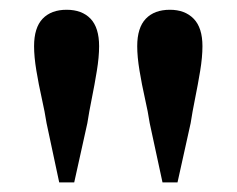

<svg xmlns="http://www.w3.org/2000/svg" viewBox="-20 -841 487 395"><path d="M117 -820.9Q148.6 -820.9 166.3 -802.5Q183.9 -784 183.9 -745.9Q183.9 -723.5 179.2 -695.1Q174.6 -666.6 168.9 -638.6Q163.2 -610.5 159.7 -587.6L132.7 -465.8H101.8L75.8 -587.6Q72.3 -610.5 65.9 -638.9Q59.5 -667.3 54.8 -695.8Q50.1 -724.2 50.1 -745.9Q50.1 -784 67.7 -802.5Q85.4 -820.9 117 -820.9ZM329.5 -820.9Q360.4 -820.9 378.4 -802.5Q396.5 -784 396.5 -745.9Q396.5 -723.5 391.8 -695.1Q387.1 -666.6 381.4 -638.6Q375.7 -610.5 372.2 -587.6L345.2 -465.8H314.3L288 -587.6Q284.6 -610.5 278.1 -638.9Q271.7 -667.3 267 -695.8Q262.3 -724.2 262.3 -745.9Q262.3 -784 280 -802.5Q297.7 -820.9 329.5 -820.9Z"/></svg>

Font: Noto Serif TC
Style: Regular
Weight: 200
Designer: Ryoko NISHIZUKA 西塚涼子 (kana & ideographs); Frank Grießhammer (Latin, Greek & Cyrillic); Wenlong ZHANG 张文龙 (bopomofo); San
Foundry: Adobe
Version: Version 2.001;hotconv 1.1.0;makeotfexe 2.6.0